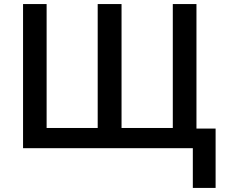

<svg xmlns="http://www.w3.org/2000/svg" viewBox="-20 -734 1113 951"><path d="M582 -100.1H835.9V-713.9H953.1V-97.2H1047.9V196.8H935.1V0H94.2V-713.9H210.9V-100.1H463.9V-713.9H582Z"/></svg>

Font: JBL Sans
Style: Semibold
Weight: 600
Version: Version 1.10